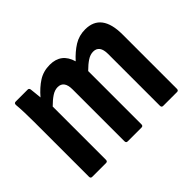

<svg xmlns="http://www.w3.org/2000/svg" viewBox="-108 -690 880 880"><g transform="rotate(-45 331.5 -250.5)"><path d="M57 0Q47 0 47 -11V-367Q47 -401 46 -429.5Q45 -458 43 -479Q42 -492 53 -492H131Q139 -492 141 -483Q142 -470 144 -455.5Q146 -441 147 -425Q177 -460 209 -480.5Q241 -501 283 -501Q357 -501 378 -428Q408 -461 440 -481Q472 -501 512 -501Q617 -501 617 -363V-11Q617 0 607 0H517Q507 0 507 -11V-347Q507 -403 466 -403Q447 -403 428 -390.5Q409 -378 387 -356V-11Q387 0 377 0H287Q277 0 277 -11V-347Q277 -403 236 -403Q217 -403 198 -390.5Q179 -378 157 -356V-11Q157 0 147 0Z"/></g></svg>

Font: Sofia Sans Condensed
Style: Bold
Weight: 700
Designer: Botio Nikoltchev, Ani Petrova
Foundry: lettersoup
Version: Version 4.101; ttfautohint (v1.8.4.7-5d5b)